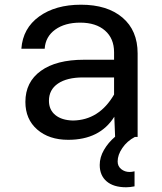

<svg xmlns="http://www.w3.org/2000/svg" viewBox="-20 -582 690 816"><path d="M270 12.2Q188.5 12.2 138.2 -31.5Q87.9 -75.2 87.9 -148.9Q87.9 -233.4 153.6 -280.8Q219.2 -328.1 336.9 -328.1H464.8V-359.9Q464.8 -418.5 426.3 -452.1Q387.7 -485.8 320.8 -485.8Q255.9 -485.8 214.6 -456.1Q173.3 -426.3 169.9 -375H70.8Q77.1 -461.9 146.5 -512Q215.8 -562 324.2 -562Q436 -562 500.5 -507.3Q564.9 -452.6 564.9 -355V0H553.2Q520 17.6 500 46.9Q480 76.2 480 104Q480 124.5 495.1 136.7Q510.3 148.9 530.8 148.9Q540 148.9 551.8 146V210Q532.2 213.9 516.1 213.9Q462.4 213.9 433.1 188.7Q403.8 163.6 403.8 119.1Q403.8 86.4 421.9 55.2Q439.9 23.9 469.2 -1L465.8 -85.9Q404.3 12.2 270 12.2ZM188 -153.8Q188 -115.2 215.3 -93Q242.7 -70.8 290 -69.8Q401.4 -71.3 464.8 -180.2V-252.9H333Q264.6 -252.9 226.3 -226.8Q188 -200.7 188 -153.8Z"/></svg>

Font: Azeret Mono
Style: Regular
Weight: 400
Designer: Martin Vácha
Foundry: Displaay
Version: Version 1.002